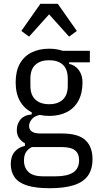

<svg xmlns="http://www.w3.org/2000/svg" viewBox="-20 -785 520 1017"><path d="M470 58Q470 112 445.5 146Q421 180 370.5 196Q320 212 243 212Q169 212 123.5 197.5Q78 183 57.5 154Q37 125 37 84Q37 43 58 18.5Q79 -6 112 -12V-26Q92 -37 80.5 -54.5Q69 -72 69 -96Q69 -128 88 -151.5Q107 -175 148 -179V-190Q108 -210 85.5 -250Q63 -290 63 -349Q63 -408 85 -447.5Q107 -487 147 -507Q187 -527 240 -527Q261 -527 279 -524Q297 -521 312 -516H456V-455H346V-447Q380 -439 398.5 -412.5Q417 -386 417 -349Q417 -291 395 -251Q373 -211 333.5 -191Q294 -171 240 -171Q227 -171 214.5 -172.5Q202 -174 191 -176Q163 -171 148.5 -153.5Q134 -136 134 -118Q134 -99 148.5 -88.5Q163 -78 194 -78H307Q394 -78 432 -43Q470 -8 470 58ZM240 -233Q287 -233 313 -257.5Q339 -282 339 -331V-368Q339 -418 313 -442Q287 -466 240 -466Q194 -466 167.5 -442Q141 -418 141 -368V-331Q141 -282 167.5 -257.5Q194 -233 240 -233ZM399 63Q399 29 377.5 11.5Q356 -6 306 -6H149Q127 5 117 22Q107 39 107 65Q107 104 131.5 126.5Q156 149 208 149H274Q336 149 367.5 128.5Q399 108 399 63ZM194 -765H286L387 -621L346 -591L240 -709L134 -591L93 -621Z"/></svg>

Font: IBM Plex Sans Condensed
Style: Regular
Weight: 400
Width: 3
Designer: Mike Abbink, Paul van der Laan, Pieter van Rosmalen
Foundry: Bold Monday
Version: Version 3.201